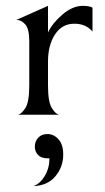

<svg xmlns="http://www.w3.org/2000/svg" viewBox="-20 -392 360 656"><path d="M263 -372Q285 -372 296 -366V-284Q274 -311 234 -311Q192 -311 168 -274.5Q144 -238 144 -181V-100Q144 -44 157 -23Q170 -2 182 0H41Q53 -2 66.5 -22.5Q80 -43 80 -100V-251Q80 -293 66.5 -308.5Q53 -324 36 -324L144 -372V-281Q159 -313 193.5 -342.5Q228 -372 263 -372ZM149 149H143Q121 149 110 137.5Q99 126 99 109Q99 91 110.5 78.5Q122 66 142 66Q164 66 180 84Q196 102 196 136Q196 178 169.5 210Q143 242 94 244Q117 236 133 209Q149 182 149 149Z"/></svg>

Font: BellefairVN
Style: Regular
Weight: 400
Designer: Nick Shinn, Liron Lavi Turkenic
Foundry: Shinntype
Version: Version 1.003